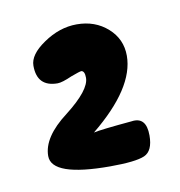

<svg xmlns="http://www.w3.org/2000/svg" viewBox="-44 -761 318 340"><g transform="rotate(-10 115.0 -591.0)"><path d="M207 -504Q207 -538 180 -534Q124 -529 111 -526Q192 -592 192 -650Q192 -680 169.5 -700Q147 -720 114 -720Q83 -720 54 -700Q26 -681 26 -661Q26 -623 63 -623Q71 -623 89 -631Q105 -637 108 -637Q114 -636 114 -624Q114 -602 69 -567Q24 -533 24 -499Q24 -462 129 -462Q175 -462 191 -469Q207 -476 207 -504Z"/></g></svg>

Font: Patrick Hand SC
Style: Regular
Weight: 400
Designer: Patrick Wagesreiter
Foundry: Patrick Wagesreiter
Version: Version 2.001; ttfautohint (v1.8.2)